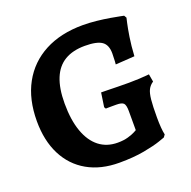

<svg xmlns="http://www.w3.org/2000/svg" viewBox="-120 -771 893 900"><g transform="rotate(-20 327.0 -321.5)"><path d="M326.6 11.5Q234.4 11.5 167.6 -26.5Q100.7 -64.5 64.7 -135.3Q28.7 -206.2 28.7 -303.3Q28.7 -412.4 71.6 -490.7Q114.5 -569 194.4 -611.3Q274.4 -653.5 384.2 -653.5Q417 -653.5 451.9 -649.8Q486.8 -646.1 516.3 -641.1Q545.7 -636.1 564 -632.3Q582.3 -628.6 582.3 -628.6L589.5 -616.3Q589.5 -616.3 584 -592.2Q578.5 -568.1 572 -526.8Q565.5 -485.4 562.5 -433.5L467.3 -427.3Q467.3 -427.3 468.6 -443.6Q469.8 -459.9 469.8 -481.7Q469.8 -524.2 444.9 -541.5Q420 -558.9 360.3 -558.9Q300.1 -558.9 259.9 -534.9Q219.6 -511 199.5 -461.7Q179.3 -412.5 179.3 -337.1Q179.3 -254.5 199.9 -196.9Q220.5 -139.3 258.9 -109.4Q297.3 -79.5 351.4 -79.5Q381.5 -79.5 403.7 -86.1Q425.9 -92.6 438 -99.2Q450.1 -105.8 450.1 -105.8V-201.2Q450.1 -230.6 441.4 -240Q432.7 -249.3 405.4 -249.3Q395.8 -249.3 383.3 -249.3Q370.9 -249.3 361.8 -249.1Q352.7 -248.8 352.7 -248.8L347.5 -257.4L357.9 -327.6Q369.6 -327.6 391.8 -327.1Q414 -326.6 441.7 -326Q469.4 -325.5 496.6 -325.5Q521.7 -325.5 544.6 -326.7Q567.5 -328 582.5 -329.2Q597.5 -330.5 597.5 -330.5L604.2 -292.2Q587.2 -280.9 578.7 -264.3Q570.2 -247.8 566.9 -216.4Q563.7 -185.1 563.7 -127.8Q563.7 -99.6 565.5 -77.3Q567.3 -55.1 570.7 -40.7L562 -28.6Q562 -28.6 533 -18.4Q504.1 -8.3 451.2 1.6Q398.3 11.5 326.6 11.5Z"/></g></svg>

Font: Alegreya
Style: Regular
Weight: 400
Designer: Juan Pablo del Peral
Foundry: Huerta Tipografica
Version: Version 2.009